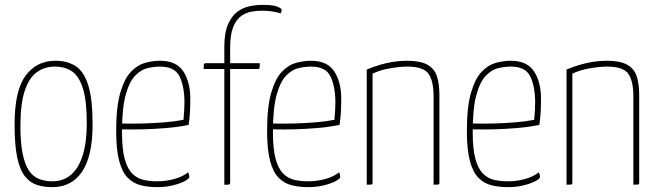

<svg xmlns="http://www.w3.org/2000/svg" viewBox="-20 -760 2706 790"><path d="M195 10Q161 10 132.5 1Q104 -8 83 -34Q62 -60 51 -111.5Q40 -163 40 -248Q40 -388 85.5 -449Q131 -510 207 -510Q258 -510 292 -487.5Q326 -465 343.5 -408Q361 -351 361 -248Q361 -118 318 -54Q275 10 195 10ZM196 -14Q240 -14 271.5 -40.5Q303 -67 320 -120Q337 -173 337 -252Q337 -346 321 -396.5Q305 -447 276 -466.5Q247 -486 206 -486Q163 -486 131 -462.5Q99 -439 81.5 -385.5Q64 -332 64 -241Q64 -173 73 -128.5Q82 -84 98.5 -59Q115 -34 140 -24Q165 -14 196 -14Z M627 10Q591 10 560 2.5Q529 -5 506 -28Q483 -51 470.5 -97.5Q458 -144 458 -221Q458 -320 475 -378.5Q492 -437 519 -465Q546 -493 577.5 -501.5Q609 -510 638 -510Q706 -510 734.5 -466Q763 -422 763 -354Q763 -325 761.5 -297Q760 -269 756 -246Q711 -237 662 -233Q613 -229 571 -228Q529 -227 503 -227.5Q477 -228 477 -228V-252Q477 -252 503.5 -251.5Q530 -251 570.5 -252Q611 -253 655 -256.5Q699 -260 735 -267Q737 -290 738 -307Q739 -324 739 -342Q738 -408 718 -447Q698 -486 639 -486Q615 -486 588 -480Q561 -474 536.5 -449Q512 -424 497 -369Q482 -314 482 -217Q482 -147 493 -106.5Q504 -66 524 -46Q544 -26 570 -20Q596 -14 626 -14Q663 -14 697.5 -23.5Q732 -33 754 -51Q757 -45 758 -40Q759 -35 759 -32Q759 -25 740.5 -15Q722 -5 692 2.5Q662 10 627 10Z M903 0V-476H818Q818 -487 818.5 -492Q819 -497 821 -498.5Q823 -500 828 -500H903V-567Q903 -625 918 -659.5Q933 -694 956.5 -711.5Q980 -729 1007.5 -734.5Q1035 -740 1060 -740Q1104 -740 1121.5 -732.5Q1139 -725 1139 -720Q1139 -716 1138 -712.5Q1137 -709 1135 -705Q1117 -710 1099.5 -713Q1082 -716 1058 -716Q1037 -716 1014 -712Q991 -708 971 -693Q951 -678 939 -647.5Q927 -617 927 -563V-500H1049Q1049 -489 1048.5 -484Q1048 -479 1046 -477.5Q1044 -476 1039 -476H927V-10Q927 -5 924.5 -2.5Q922 0 917 0Z M1248 10Q1212 10 1181 2.5Q1150 -5 1127 -28Q1104 -51 1091.5 -97.5Q1079 -144 1079 -221Q1079 -320 1096 -378.5Q1113 -437 1140 -465Q1167 -493 1198.5 -501.5Q1230 -510 1259 -510Q1327 -510 1355.5 -466Q1384 -422 1384 -354Q1384 -325 1382.5 -297Q1381 -269 1377 -246Q1332 -237 1283 -233Q1234 -229 1192 -228Q1150 -227 1124 -227.5Q1098 -228 1098 -228V-252Q1098 -252 1124.5 -251.5Q1151 -251 1191.5 -252Q1232 -253 1276 -256.5Q1320 -260 1356 -267Q1358 -290 1359 -307Q1360 -324 1360 -342Q1359 -408 1339 -447Q1319 -486 1260 -486Q1236 -486 1209 -480Q1182 -474 1157.5 -449Q1133 -424 1118 -369Q1103 -314 1103 -217Q1103 -147 1114 -106.5Q1125 -66 1145 -46Q1165 -26 1191 -20Q1217 -14 1247 -14Q1284 -14 1318.5 -23.5Q1353 -33 1375 -51Q1378 -45 1379 -40Q1380 -35 1380 -32Q1380 -25 1361.5 -15Q1343 -5 1313 2.5Q1283 10 1248 10Z M1489 0V-474Q1516 -485 1542.5 -493Q1569 -501 1597 -505.5Q1625 -510 1654 -510Q1710 -510 1739 -493.5Q1768 -477 1778 -445.5Q1788 -414 1788 -368V-10Q1788 -5 1787 -3Q1786 -1 1781 -0.5Q1776 0 1764 0V-364Q1764 -426 1743.5 -456Q1723 -486 1655 -486Q1627 -486 1585.5 -479Q1544 -472 1513 -457V-10Q1513 -5 1512 -3Q1511 -1 1506 -0.5Q1501 0 1489 0Z M2070 10Q2034 10 2003 2.5Q1972 -5 1949 -28Q1926 -51 1913.5 -97.5Q1901 -144 1901 -221Q1901 -320 1918 -378.5Q1935 -437 1962 -465Q1989 -493 2020.5 -501.5Q2052 -510 2081 -510Q2149 -510 2177.5 -466Q2206 -422 2206 -354Q2206 -325 2204.5 -297Q2203 -269 2199 -246Q2154 -237 2105 -233Q2056 -229 2014 -228Q1972 -227 1946 -227.5Q1920 -228 1920 -228V-252Q1920 -252 1946.5 -251.5Q1973 -251 2013.5 -252Q2054 -253 2098 -256.5Q2142 -260 2178 -267Q2180 -290 2181 -307Q2182 -324 2182 -342Q2181 -408 2161 -447Q2141 -486 2082 -486Q2058 -486 2031 -480Q2004 -474 1979.5 -449Q1955 -424 1940 -369Q1925 -314 1925 -217Q1925 -147 1936 -106.5Q1947 -66 1967 -46Q1987 -26 2013 -20Q2039 -14 2069 -14Q2106 -14 2140.5 -23.5Q2175 -33 2197 -51Q2200 -45 2201 -40Q2202 -35 2202 -32Q2202 -25 2183.5 -15Q2165 -5 2135 2.5Q2105 10 2070 10Z M2311 0V-474Q2338 -485 2364.5 -493Q2391 -501 2419 -505.5Q2447 -510 2476 -510Q2532 -510 2561 -493.5Q2590 -477 2600 -445.5Q2610 -414 2610 -368V-10Q2610 -5 2609 -3Q2608 -1 2603 -0.5Q2598 0 2586 0V-364Q2586 -426 2565.5 -456Q2545 -486 2477 -486Q2449 -486 2407.5 -479Q2366 -472 2335 -457V-10Q2335 -5 2334 -3Q2333 -1 2328 -0.5Q2323 0 2311 0Z"/></svg>

Font: Yanone Kaffeesatz ExtraLight
Style: Regular
Weight: 200
Designer: Yanone (Cyrillic: Daniel Pouzeot, Huerta Tipografica, and Cyreal)
Foundry: Yanone
Version: Version 2.003